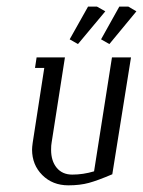

<svg xmlns="http://www.w3.org/2000/svg" viewBox="-20 -556 429 576"><path d="M76.2 -107.4Q76.2 -114.3 78.1 -127.9L112.8 -352.1H85L89.8 -383.8H174.8L134.8 -127.9Q133.3 -120.6 133.3 -106.4Q133.3 -73.2 150.1 -52.7Q167 -32.2 196.8 -32.2Q229.5 -32.2 262.2 -42L315.9 -383.8H373L316.9 -33.2Q273.4 -14.6 246.6 -7.3Q219.7 0 185.1 0Q137.7 0 106.9 -30.8Q76.2 -61.5 76.2 -107.4ZM189 -438 244.1 -536.1H271L295.9 -522L213.9 -423.8ZM283.2 -438 337.9 -536.1H365.2L389.2 -522L308.1 -423.8Z"/></svg>

Font: Gawaa
Style: Italic
Weight: 400
Designer: T. Christopher White
Version: Version 1.0